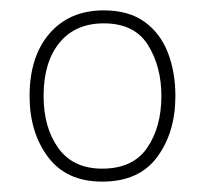

<svg xmlns="http://www.w3.org/2000/svg" viewBox="-20 -745 392 370"><path d="M318 -560Q318 -490 283 -442.5Q248 -395 177 -395Q108 -395 72.5 -442.5Q37 -490 37 -560Q37 -636 75.5 -680.5Q114 -725 180 -725Q228 -725 258.5 -703Q289 -681 303.5 -643.5Q318 -606 318 -560ZM64 -560Q64 -499 92.5 -459.5Q121 -420 177 -420Q236 -420 263.5 -460Q291 -500 291 -560Q291 -617 265 -658.5Q239 -700 180 -700Q125 -700 94.5 -662.5Q64 -625 64 -560Z"/></svg>

Font: Noto Sans Thaana Thin
Style: Regular
Weight: 100
Designer: David Williams
Foundry: Google Inc.
Version: Version 3.001; ttfautohint (v1.8.4.7-5d5b)